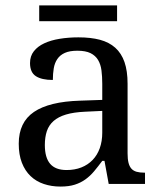

<svg xmlns="http://www.w3.org/2000/svg" viewBox="-20 -685 603 715"><path d="M147 -145Q147 -98.1 166.7 -75Q186.5 -51.8 228 -51.8Q258.3 -51.8 283 -61.5Q307.6 -71.3 325 -89.4Q342.3 -107.4 351.6 -133.3Q360.8 -159.2 360.8 -190.9V-272L296.9 -269Q254.4 -267.1 225.8 -258.5Q197.3 -250 179.7 -234.6Q162.1 -219.2 154.5 -196.8Q147 -174.3 147 -145ZM268.1 -496.1Q239.3 -496.1 221.4 -488Q203.6 -480 193.6 -465.3Q183.6 -450.7 180.2 -430.7Q176.8 -410.6 176.8 -387.2Q135.3 -387.2 113.5 -401.4Q91.8 -415.5 91.8 -450.2Q91.8 -476.1 106 -494.1Q120.1 -512.2 144.8 -523.7Q169.4 -535.2 202.1 -540.5Q234.9 -545.9 272 -545.9Q317.9 -545.9 352.1 -536.9Q386.2 -527.8 409.2 -507.3Q432.1 -486.8 443.6 -453.9Q455.1 -420.9 455.1 -373V-113.8Q455.1 -92.8 458.5 -79.1Q461.9 -65.4 469.2 -57.1Q476.6 -48.8 488.5 -45.4Q500.5 -42 517.1 -42H520V0H384.8L369.1 -85.9H360.8Q345.2 -64.9 330.6 -47.4Q315.9 -29.8 298.3 -17.1Q280.8 -4.4 258.5 2.7Q236.3 9.8 205.1 9.8Q171.9 9.8 143.3 0.2Q114.7 -9.3 94 -29.1Q73.2 -48.8 61.5 -78.9Q49.8 -108.9 49.8 -149.9Q49.8 -229.5 106.4 -268.1Q163.1 -306.6 277.8 -310.1L360.8 -313V-373Q360.8 -399.9 357.9 -422.6Q355 -445.3 345.2 -461.7Q335.4 -478 317.1 -487.1Q298.8 -496.1 268.1 -496.1ZM416 -606H126V-665H416Z"/></svg>

Font: Droid-TTFautohint Serif
Style: Regular
Weight: 400
Foundry: Ascender Corporation
Version: Version 1.00; ttfautohint (v1.00rc1.4-1a1c-dirty) -l 8 -r 50